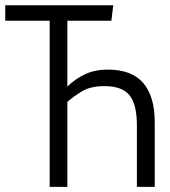

<svg xmlns="http://www.w3.org/2000/svg" viewBox="-24 -725 659 745"><path d="M415.4 -704.6 408.2 -644.6H237.4V-389.2Q266.7 -417.9 304.9 -436.4Q343.1 -454.9 394.4 -454.9Q487.7 -454.9 532.1 -402.6Q576.4 -350.3 576.4 -251.3V0H507.2V-238.5Q507.2 -319.5 478.7 -355.1Q450.3 -390.8 381 -390.8Q326.7 -390.8 292.8 -370Q259 -349.2 237.4 -329.7V0H168.7V-644.6H-3.6V-704.6Z"/></svg>

Font: Fira Code Light
Style: Regular
Weight: 300
Monospace: yes
Designer: Carrois Corporate, Edenspiekermann AG, Nikita Prokopov
Foundry: Carrois Corporate, Edenspiekermann AG, Nikita Prokopov
Version: Version 6.000; ttfautohint (v1.8.2) -l 8 -r 50 -G 200 -x 14 